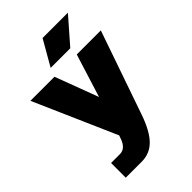

<svg xmlns="http://www.w3.org/2000/svg" viewBox="-258 -796 1072 1072"><g transform="rotate(-45 278.0 -260.0)"><path d="M209 1 214 -13 0 -500H190L286 -244L366 -500H556L385 -7Q351 91 307 135.5Q263 180 199 180H73V64H143Q189 64 209 1ZM210 -550 296 -700H496L365 -550Z"/></g></svg>

Font: Fivo Sans Black
Style: Regular
Weight: 900
Designer: Alexander Slobzheninov
Foundry: Alexander Slobzheninov
Version: 1.0